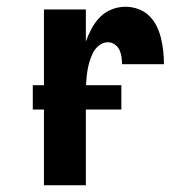

<svg xmlns="http://www.w3.org/2000/svg" viewBox="-20 -548 540 568"><path d="M110 0V-520H234V-425Q241 -445 251 -463.5Q261 -482 275.5 -497Q290 -512 310 -520Q330 -528 351 -528Q370 -528 388.5 -521.5Q407 -515 421 -501.5Q435 -488 443.5 -470.5Q452 -453 456.5 -434Q461 -415 463 -396Q465 -377 465 -358H341Q341 -368 339.5 -379Q338 -390 333.5 -400Q329 -410 319.5 -416.5Q310 -423 299 -423Q285 -423 273 -413.5Q261 -404 254.5 -390.5Q248 -377 244 -363Q240 -349 238 -334.5Q236 -320 235 -305Q234 -290 234 -276V0ZM77 -224V-296H339V-224Z"/></svg>

Font: Iosevka Curly Extrabold
Style: Regular
Weight: 800
Monospace: yes
Designer: Belleve Invis
Foundry: Belleve Invis
Version: Version 22.1.2; ttfautohint (v1.8.4)